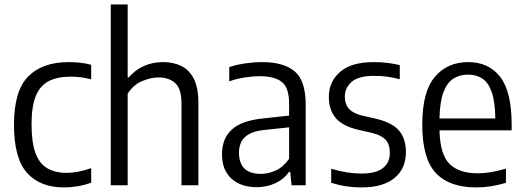

<svg xmlns="http://www.w3.org/2000/svg" viewBox="-20 -828 2342 858"><path d="M266 9.5Q159 9.5 100.8 -55.5Q42.5 -120.5 42.5 -271Q42.5 -422 106 -486.2Q169.5 -550.5 287 -550.5Q312 -550.5 337.8 -547.8Q363.5 -545 387.5 -538.5V-473.5Q363 -480 339.8 -482.8Q316.5 -485.5 297 -485.5Q237.5 -485.5 198.5 -465.8Q159.5 -446 140.2 -399.5Q121 -353 121 -273Q121 -191 138.8 -143.5Q156.5 -96 191.8 -75.8Q227 -55.5 278.5 -55.5Q302 -55.5 328.5 -60.5Q355 -65.5 387.5 -76.5V-11.5Q328 9.5 266 9.5Z M475 0V-808H550.5V-482H555Q615 -550.5 709.5 -550.5Q754 -550.5 789.5 -533.5Q825 -516.5 845.8 -476.5Q866.5 -436.5 866.5 -368.5V0H791V-365.5Q791 -431.5 762.8 -456.8Q734.5 -482 688 -482Q654.5 -482 615.5 -465.8Q576.5 -449.5 550.5 -409.5V0Z M1127 8.5Q1056.5 8.5 1014.2 -30Q972 -68.5 972 -138.5Q972 -209.5 1016.8 -249.8Q1061.5 -290 1158.5 -299L1272 -311.5V-363.5Q1272 -436.5 1239.2 -462Q1206.5 -487.5 1141 -487.5Q1112 -487.5 1076 -482.2Q1040 -477 1004.5 -464.5V-528Q1036.5 -539 1076.2 -544.8Q1116 -550.5 1151 -550.5Q1247.5 -550.5 1296.8 -509.2Q1346 -468 1346 -360V0H1283L1277 -60H1272Q1247.5 -26 1209.5 -8.8Q1171.5 8.5 1127 8.5ZM1048 -146Q1048 -51 1146 -51Q1178.5 -51 1212 -66Q1245.5 -81 1272 -118.5V-259L1163.5 -247.5Q1103 -241.5 1075.5 -216.2Q1048 -191 1048 -146Z M1596.5 9.5Q1523.5 9.5 1460 -11.5V-74Q1530 -52.5 1596 -52.5Q1660 -52.5 1691 -76.8Q1722 -101 1722 -145Q1722 -184 1702.8 -204Q1683.5 -224 1642.5 -234L1579 -248.5Q1509 -265.5 1479.2 -301.8Q1449.5 -338 1449.5 -395.5Q1449.5 -463 1499.8 -506.8Q1550 -550.5 1650 -550.5Q1682.5 -550.5 1711.2 -547Q1740 -543.5 1766.5 -537V-474Q1736.5 -482 1709.5 -485.5Q1682.5 -489 1652.5 -489Q1581.5 -489 1551.2 -462Q1521 -435 1521 -397Q1521 -363 1539 -342.2Q1557 -321.5 1598.5 -311.5L1662 -297Q1734 -279.5 1764 -243.5Q1794 -207.5 1794 -148.5Q1794 -74.5 1742.8 -32.5Q1691.5 9.5 1596.5 9.5Z M2107.5 9.5Q1988 9.5 1927.5 -55Q1867 -119.5 1867 -271.5Q1867 -418 1923 -484.2Q1979 -550.5 2072 -550.5Q2164 -550.5 2215.2 -484.5Q2266.5 -418.5 2266.5 -270V-245.5H1944Q1946.5 -138 1988.5 -95.8Q2030.5 -53.5 2115.5 -53.5Q2169.5 -53.5 2241 -74.5V-11Q2204 0 2171.8 4.8Q2139.5 9.5 2107.5 9.5ZM2071.5 -494.5Q2034.5 -494.5 2006.2 -476.8Q1978 -459 1961.8 -416.2Q1945.5 -373.5 1944 -298.5H2193.5Q2192.5 -373.5 2177.5 -416.2Q2162.5 -459 2135.5 -476.8Q2108.5 -494.5 2071.5 -494.5Z"/></svg>

Font: Encode Sans Semi Condensed
Style: Regular
Weight: 400
Width: 4
Designer: Multiple Designers
Foundry: Impallari Type
Version: Version 3.000; ttfautohint (v1.8.3) -l 8 -r 50 -G 200 -x 14 